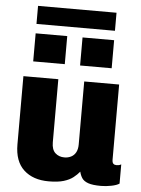

<svg xmlns="http://www.w3.org/2000/svg" viewBox="-59 -919 718 975"><g transform="rotate(5 300.0 -431.5)"><path d="M226 10Q146 10 99 -33.5Q52 -77 52 -163V-511H230V-189Q230 -152 248.5 -135Q267 -118 295 -118Q314 -118 329.5 -126Q345 -134 353.5 -150Q362 -166 362 -190V-511H540V-129Q540 -113 546 -107.5Q552 -102 561 -102Q568 -102 573.5 -103Q579 -104 586 -108V-10Q573 -1 545.5 4.5Q518 10 493 10Q450 10 427.5 2Q405 -6 395.5 -20.5Q386 -35 382 -53Q369 -37 350.5 -22.5Q332 -8 302.5 1Q273 10 226 10ZM95 -781V-873H495V-781ZM495 -590H334V-733H495ZM256 -590H95V-733H256Z"/></g></svg>

Font: Chivo Mono ExtraBold
Style: Regular
Weight: 800
Monospace: yes
Designer: Hector Gatti
Foundry: Omnibus-Type
Version: Version 1.008